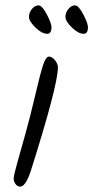

<svg xmlns="http://www.w3.org/2000/svg" viewBox="-20 -713 348 716"><path d="M196 -462Q196 -395 94 -73Q75 -17 55 -17Q45 -17 38 -26.5Q31 -36 31 -47Q31 -58 44 -104.5Q57 -151 74.5 -213Q92 -275 111 -356.5Q130 -438 140.5 -470Q151 -502 162.5 -502Q174 -502 185 -488.5Q196 -475 196 -462ZM308 -612Q308 -587 292 -587Q272 -587 248 -610.5Q224 -634 224 -650Q224 -666 235 -679.5Q246 -693 259.5 -693Q273 -693 290.5 -659.5Q308 -626 308 -612ZM172 -612Q172 -587 156 -587Q136 -587 112 -610.5Q88 -634 88 -650Q88 -666 99 -679.5Q110 -693 123.5 -693Q137 -693 154.5 -659.5Q172 -626 172 -612Z"/></svg>

Font: Kalam Light
Style: Regular
Weight: 300
Version: Version 2.001;PS 1.0;hotconv 1.0.79;makeotf.lib2.5.61930; tt